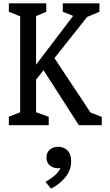

<svg xmlns="http://www.w3.org/2000/svg" viewBox="-20 -750 660 1150"><path d="M154.8 -308.5 444.5 -689.5 436.7 -647.5 356 -679.5V-730H575.7V-679.5L478.7 -638.7L534.3 -689.5L280 -368.8L269.7 -365.7L149.7 -214.5ZM33 -50.5 120.7 -85.8 100.7 -47.2V-682.8L120.7 -644.2L33 -679.5V-730H257.3V-679.5L173.7 -644.2L196 -685.7V-44.3L173.7 -85.8L271.7 -50.5V0H33ZM224 -355.5 290.3 -425.8 537.2 -53.2 500.8 -84.2 589.5 -49.8V0H452.3ZM348.7 234.7 365.7 249.7Q350 257.8 329.7 257.8Q308.7 257.8 292.5 250.1Q276.3 242.3 267.3 227.7Q258.3 213 258.3 193.3Q258.3 163.7 278.2 146.4Q298.2 129.2 328.7 129.2Q362.7 129.2 384.5 151.3Q406.3 173.5 406.3 216Q406.3 269.2 371.9 311.5Q337.5 353.8 285.5 380L252.3 339.5Q280.5 322.8 299.2 308.4Q317.8 294 331.2 275.8Q344.7 257.5 348.7 234.7Z"/></svg>

Font: Monaspace Xenon Var ExtraLight
Style: Regular
Weight: 200
Designer: Riley Cran and the Lettermatic Team
Version: Version 1.200 (Monaspace Xenon Var)